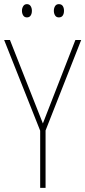

<svg xmlns="http://www.w3.org/2000/svg" viewBox="-20 -907 412 927"><path d="M187 -311 344 -714H372L200 -277V0H174V-276L0 -714H28ZM86 -855Q86 -867 92 -877Q98 -887 110 -887Q122 -887 128 -877.5Q134 -868 134 -855Q134 -841 128 -832Q122 -823 110 -823Q98 -823 92 -832.5Q86 -842 86 -855ZM240 -855Q240 -868 246 -877.5Q252 -887 264 -887Q277 -887 283 -878Q289 -869 289 -855Q289 -841 283 -832Q277 -823 264 -823Q252 -823 246 -832.5Q240 -842 240 -855Z"/></svg>

Font: Noto Sans Khmer Condensed Thin
Style: Regular
Weight: 100
Width: 3
Designer: Danh Hong and the Monotype Design Team
Foundry: Monotype Imaging Inc.
Version: Version 2.004; ttfautohint (v1.8.4.7-5d5b)